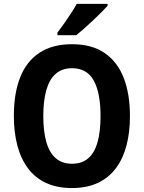

<svg xmlns="http://www.w3.org/2000/svg" viewBox="-20 -951 734 981"><path d="M644 -357.9Q644 -274.4 626 -206.5Q607.9 -138.7 571.3 -90.3Q534.7 -42 479 -16.1Q423.3 9.8 347.7 9.8Q271.5 9.8 215.6 -16.1Q159.7 -42 123.3 -90.6Q86.9 -139.2 68.8 -207Q50.8 -274.9 50.8 -358.9Q50.8 -474.6 83.3 -556.4Q115.7 -638.2 181.9 -681.6Q248 -725.1 348.1 -725.1Q449.2 -725.1 514.6 -680.2Q580.1 -635.3 612.1 -553Q644 -470.7 644 -357.9ZM201.2 -357.9Q201.2 -279.8 216.8 -225.3Q232.4 -170.9 264.9 -142.6Q297.4 -114.3 347.7 -114.3Q398.4 -114.3 430.7 -142.1Q462.9 -169.9 478.3 -224.4Q493.7 -278.8 493.7 -357.9Q493.7 -477.1 458.7 -539.8Q423.8 -602.5 348.1 -602.5Q297.9 -602.5 265.1 -574.2Q232.4 -545.9 216.8 -491.2Q201.2 -436.5 201.2 -357.9ZM529.8 -931.2V-921.4Q517.6 -907.7 498 -888.2Q478.5 -868.7 455.8 -847.2Q433.1 -825.7 410.4 -805.7Q387.7 -785.6 369.6 -771H273.4V-784.2Q290.5 -806.6 308.3 -832Q326.2 -857.4 343 -883.1Q359.9 -908.7 372.1 -931.2Z"/></svg>

Font: Open Sans SemiCondensed
Style: Bold
Weight: 700
Width: 4
Designer: Monotype Design Team
Foundry: Monotype Imaging Inc.
Version: Version 3.003